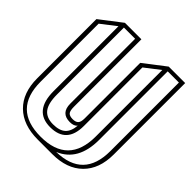

<svg xmlns="http://www.w3.org/2000/svg" viewBox="-175 -700 800 800"><g transform="rotate(45 225.0 -300.5)"><path d="M182 0Q96 0 48 -47Q0 -94 0 -179V-528L95 -601H192V-203Q192 -179 199.5 -171Q207 -163 225 -163Q242 -163 250 -171Q258 -179 258 -201V-528L353 -601H450V-180Q450 -95 402 -47.5Q354 0 268 0ZM364 -180Q364 -56 273 -18Q430 -21 430 -180V-584H364ZM106 -190Q106 -137 124.5 -113.5Q143 -90 182 -90Q219 -90 237.5 -106.5Q256 -123 259 -159Q249 -146 225 -146Q172 -146 172 -202V-584H106ZM86 -190V-572L20 -521V-179Q20 -17 182 -17Q344 -17 344 -180V-572L278 -521V-176Q278 -73 182 -73Q86 -73 86 -190Z"/></g></svg>

Font: Imposible
Style: Regular
Weight: 400
Designer: Rodrigo Fuenzalida
Foundry: fragTYPE
Version: Version 1.000